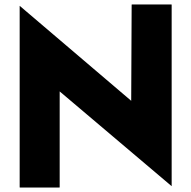

<svg xmlns="http://www.w3.org/2000/svg" viewBox="-20 -832 856 859"><path d="M246 7 247 6V-423L748 1V-811L747 -812H570L569 -811L567 -381L68 -806V6L69 7Z"/></svg>

Font: Hussar Woodtype
Style: SeBd
Weight: 900
Foundry: Cannot Into Space Fonts
Version: Version 1.07